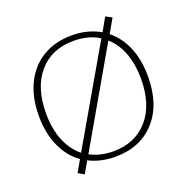

<svg xmlns="http://www.w3.org/2000/svg" viewBox="-102 -600 709 729"><g transform="rotate(-20 252.5 -235.5)"><path d="M473 -235Q473 -121 413.5 -55.5Q354 10 253 10Q194 10 147 -14L120 33L96 19L123 -28Q80 -58 56 -111.5Q32 -165 32 -235Q32 -310 59.5 -365.5Q87 -421 137 -450.5Q187 -480 253 -480Q318 -480 368 -451L398 -504L423 -491L391 -435Q430 -404 451.5 -353Q473 -302 473 -235ZM135 -49 356 -431Q313 -458 253 -458Q164 -458 112.5 -398.5Q61 -339 61 -235Q61 -172 80 -125Q99 -78 135 -49ZM445 -235Q445 -294 428 -339.5Q411 -385 378 -414L159 -34Q201 -12 253 -12Q341 -12 393 -71.5Q445 -131 445 -235Z"/></g></svg>

Font: Taviraj Thin
Style: Regular
Weight: 100
Designer: Katatrad Team
Foundry: CadsonDemak
Version: Version 1.030